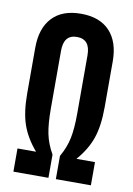

<svg xmlns="http://www.w3.org/2000/svg" viewBox="-82 -763 566 815"><g transform="rotate(10 201.0 -355.0)"><path d="M34 -100H114Q71 -150 52.5 -203Q34 -256 34 -338V-534Q34 -618 77 -664Q120 -710 201 -710Q282 -710 325 -664Q368 -618 368 -534V-338Q368 -256 349.5 -202.5Q331 -149 288 -100H368V0H217V-100Q241 -142 249.5 -184Q258 -226 258 -291V-541Q258 -610 201 -610Q144 -610 144 -541V-291Q144 -226 152.5 -184Q161 -142 185 -100V0H34Z"/></g></svg>

Font: Booming Bebas 2
Style: Regular
Weight: 400
Designer: Ryoichi Tsunekawa
Foundry: Ryoichi Tsunekawa
Version: Version 2.000